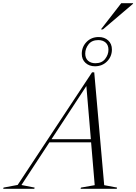

<svg xmlns="http://www.w3.org/2000/svg" viewBox="-99 -1175 848 1195"><path d="M549.5 -22.5 629.5 -7.5 627.5 0H402.5L405 -7.5L490.5 -22.5L468 -289H208.5L34.5 -23.5L116.5 -7.5L114.5 0H-79L-77 -7.5L11 -24L474 -725H487.5ZM221.5 -308.5H466.5L438.5 -639.5ZM515.5 -944.5Q551.5 -944.5 574.5 -923.2Q597.5 -902 597.5 -867Q597.5 -823.5 567.5 -793Q537.5 -762.5 492 -762.5Q456 -762.5 433 -783.8Q410 -805 410 -840Q410 -883.5 439.8 -914Q469.5 -944.5 515.5 -944.5ZM495 -781.5Q534.5 -781.5 555.2 -808Q576 -834.5 576 -865.5Q576 -894.5 558.5 -910Q541 -925.5 512.5 -925.5Q472.5 -925.5 452 -899Q431.5 -872.5 431.5 -841.5Q431.5 -812.5 449 -797Q466.5 -781.5 495 -781.5ZM529 -992 655.5 -1155H729.5L729 -1151.5L541.5 -992Z"/></svg>

Font: Newsreader 72pt Light
Style: Italic
Weight: 300
Italic angle: -17°
Designer: Hugues Gentile
Foundry: Production Type
Version: Version 1.003; ttfautohint (v1.8.3)